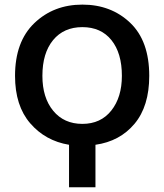

<svg xmlns="http://www.w3.org/2000/svg" viewBox="-20 -796 697 816"><path d="M160.2 -473.6Q160.2 -380.9 206.1 -325.2Q252 -269.5 330.1 -269.5Q408.2 -269.5 453.1 -326.2Q498 -382.8 498 -473.6Q498 -570.3 453.6 -625.5Q409.2 -680.7 330.1 -680.7Q251 -680.7 205.6 -625.5Q160.2 -570.3 160.2 -473.6ZM43.9 -473.6Q43.9 -619.1 126 -697.8Q208 -776.4 330.1 -776.4Q452.1 -776.4 533.2 -699.2Q614.3 -622.1 614.3 -473.6Q614.3 -344.7 551.8 -270Q489.3 -195.3 385.7 -180.7V0H273.4V-180.7Q172.9 -197.3 108.4 -272Q43.9 -346.7 43.9 -473.6Z"/></svg>

Font: Gothic A1 SemiBold
Style: Regular
Weight: 600
Version: Version 2.50